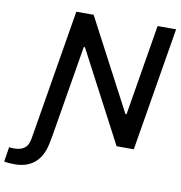

<svg xmlns="http://www.w3.org/2000/svg" viewBox="-193 -817 1048 1113"><g transform="rotate(10 331.5 -260.5)"><path d="M644.2 -727.3 555.8 -193.2H549L267.8 -727.3H165.8L45.1 0L36.6 49C27.3 100.9 -8.9 115.8 -53.3 115.8C-62.1 115.8 -73.2 115.1 -81.3 113.6L-95.2 200.6C-79.2 203.8 -53.6 205.6 -32 205.6C51.8 205.6 123.6 165.1 145.6 50.1L155.2 0L244 -533.4H250.7L531.2 0H632.5L753.2 -727.3Z"/></g></svg>

Font: TID UI Medium
Style: Italic
Weight: 500
Italic angle: -9.39999°
Designer: The TID Project Authors
Foundry: Bakken & Bæck
Version: Version 1.001;hotconv 1.0.109;makeotfexe 2.5.65596